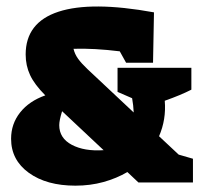

<svg xmlns="http://www.w3.org/2000/svg" viewBox="-20 -576 642 606"><path d="M218 10Q127 10 71 -30.5Q15 -71 15 -138Q15 -185 43.5 -221Q72 -257 123 -275Q89 -309 75 -339Q61 -369 61 -404Q61 -505 164.5 -539Q268 -573 466 -537L463 -378H378L358 -414Q277 -424 212 -422Q216 -405 226.5 -390.5Q237 -376 256 -358L402 -221Q401 -244 397 -266L351 -286V-362H584V-293Q551 -276 500 -258Q505 -199 482 -146L544 -88L589 -75V0H417L382 -33Q348 -13 306.5 -1.5Q265 10 218 10ZM167 -181Q167 -140 206.5 -119Q246 -98 307 -102L176 -225Q167 -196 167 -181Z"/></svg>

Font: Piazzolla SC Black
Style: Regular
Weight: 900
Designer: Juan Pablo del Peral
Foundry: Huerta Tipografica
Version: Version 1.330